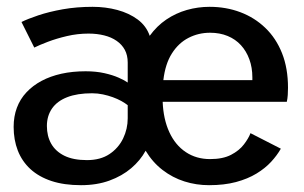

<svg xmlns="http://www.w3.org/2000/svg" viewBox="-20 -532 890 563"><path d="M217.5 11Q168 11 131 -1.2Q94 -13.5 69.2 -36.2Q44.5 -59 32.2 -90.5Q20 -122 20 -160Q20 -190.5 29.5 -216Q39 -241.5 57.5 -261.2Q76 -281 101.8 -294.8Q127.5 -308.5 160 -315.8Q192.5 -323 231 -323Q261.5 -323 286 -317.5Q310.5 -312 328 -304.2Q345.5 -296.5 354.5 -290V-348.5Q354.5 -370 346 -385.8Q337.5 -401.5 322 -412.2Q306.5 -423 285.5 -428.2Q264.5 -433.5 239.5 -433.5Q207 -433.5 176.2 -426.2Q145.5 -419 120.5 -409.5Q95.5 -400 80.5 -392.5L43 -467.5Q61 -476.5 92.2 -487Q123.5 -497.5 164.2 -504.8Q205 -512 251.5 -512Q289.5 -512 324 -502.8Q358.5 -493.5 383.8 -474.8Q409 -456 419 -427Q440 -456 467.8 -474.8Q495.5 -493.5 528 -502.8Q560.5 -512 594.5 -512Q643 -512 684.8 -496.2Q726.5 -480.5 758 -450.2Q789.5 -420 807 -376Q824.5 -332 824.5 -274.5Q824.5 -265 823.8 -253.5Q823 -242 821 -233.5H457Q459 -182.5 476.5 -144.5Q494 -106.5 524.8 -86Q555.5 -65.5 596 -65.5Q633.5 -65.5 657.5 -78Q681.5 -90.5 695.2 -108.5Q709 -126.5 714.5 -141.5L803.5 -96Q792.5 -76.5 775 -57.5Q757.5 -38.5 732 -23Q706.5 -7.5 672 1.8Q637.5 11 593 11Q555.5 11 520.8 0Q486 -11 456.8 -33.5Q427.5 -56 407 -90Q391.5 -61.5 364.8 -38.8Q338 -16 301 -2.5Q264 11 217.5 11ZM235 -62.5Q274.5 -62.5 301 -80.2Q327.5 -98 341 -126Q354.5 -154 354.5 -185V-223.5Q347 -229.5 335.8 -235.8Q324.5 -242 310.8 -247Q297 -252 281.8 -255.2Q266.5 -258.5 250 -258.5Q206.5 -258.5 177 -247Q147.5 -235.5 132.5 -213.8Q117.5 -192 117.5 -162.5Q117.5 -133 130.2 -110.5Q143 -88 169 -75.2Q195 -62.5 235 -62.5ZM459 -297H720V-305Q720 -334 711.2 -358Q702.5 -382 686.5 -399.5Q670.5 -417 647.5 -426.5Q624.5 -436 596 -436Q562 -436 532.8 -421Q503.5 -406 484 -375.2Q464.5 -344.5 459 -297Z"/></svg>

Font: Trispace Thin
Style: Regular
Weight: 400
Version: Version 1.210